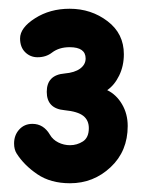

<svg xmlns="http://www.w3.org/2000/svg" viewBox="-20 -813 328 439"><path d="M140.1 -394Q95.7 -394 65.4 -414.6Q35.2 -435.1 18.1 -461.9Q12.2 -471.2 12.2 -484.9Q12.2 -503.9 23.9 -516.8Q35.6 -529.8 54.2 -529.8Q79.6 -529.8 94.2 -504.9Q100.6 -493.7 113.3 -487.3Q126 -481 140.1 -481Q156.2 -481 169.7 -489.7Q183.1 -498.5 183.1 -520Q183.1 -538.1 170.4 -548.1Q157.7 -558.1 127.9 -561Q86.9 -564.5 86.9 -603Q86.9 -641.6 127.9 -645Q150.9 -647 163.3 -656.2Q175.8 -665.5 175.8 -679.2Q175.8 -705.1 139.2 -705.1Q115.2 -705.1 99.1 -692.9Q85.4 -682.1 65.9 -682.1Q49.3 -682.1 37.6 -693.6Q25.9 -705.1 25.9 -725.1Q25.9 -749.5 60.1 -771.2Q94.2 -793 139.2 -793Q188.5 -793 225.8 -764.6Q263.2 -736.3 263.2 -689Q263.2 -662.1 252.4 -640.1Q241.7 -618.2 225.1 -606.9Q246.1 -596.7 259 -574.7Q272 -552.7 272 -524.9Q272 -467.3 232.9 -430.7Q193.8 -394 140.1 -394Z"/></svg>

Font: Comic Neue
Style: Bold
Weight: 700
Designer: Craig Rozynski
Foundry: Craig Rozynski
Version: Version 2.003;hotconv 1.0.109;makeotfexe 2.5.65596